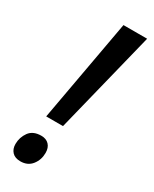

<svg xmlns="http://www.w3.org/2000/svg" viewBox="-190 -762 658 822"><g transform="rotate(30 138.5 -351.0)"><path d="M69 -210 160 -714H277L152 -210ZM69 12Q42 12 28 -3Q14 -18 14 -42Q14 -75 33 -101.5Q52 -128 93 -128Q117 -128 131 -113.5Q145 -99 145 -73Q145 -39 125 -13.5Q105 12 69 12Z"/></g></svg>

Font: Noto Sans SemiCondensed Medium
Style: Italic
Weight: 500
Width: 4
Italic angle: -12°
Designer: Monotype Design Team
Foundry: Monotype Imaging Inc.
Version: Version 2.013; ttfautohint (v1.8.4.7-5d5b)